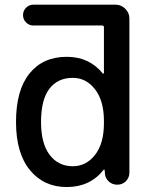

<svg xmlns="http://www.w3.org/2000/svg" viewBox="-20 -793 634 802"><path d="M151.4 -283.2Q151.4 -193.4 187.5 -146Q223.6 -98.6 284.2 -98.6Q339.8 -98.6 377 -146Q414.1 -193.4 414.1 -278.3V-288.1Q414.1 -372.1 377 -419.9Q339.8 -467.8 284.2 -467.8Q220.7 -467.8 186 -421.9Q151.4 -376 151.4 -283.2ZM414.1 -679.7Q414.1 -686.5 406.2 -686.5H119.1Q101.6 -686.5 88.9 -699.2Q76.2 -711.9 76.2 -730Q76.2 -748 88.9 -760.7Q101.6 -773.4 119.1 -773.4H462.9Q486.3 -773.4 503.4 -756.3Q520.5 -739.3 520.5 -715.8V-72.3Q520.5 -50.8 505.9 -36.1Q491.2 -21.5 469.7 -21.5Q448.2 -21.5 433.1 -36.1Q418 -50.8 418 -72.3L417 -83Q417 -84 415.5 -84.5Q414.1 -85 413.1 -84Q356.4 -11.7 258.8 -11.7Q163.1 -11.7 105 -82.5Q46.9 -153.3 46.9 -283.2Q46.9 -416 103 -485.8Q159.2 -555.7 258.8 -555.7Q352.5 -555.7 409.2 -486.3Q410.2 -484.4 412.1 -485.4Q414.1 -486.3 414.1 -488.3Z"/></svg>

Font: Gen Jyuu Gothic P Medium
Style: Regular
Weight: 500
Designer: [Source Han Sans]
Ryoko NISHIZUKA  (kana & ideographs); Paul D. Hunt (Latin, Greek & Cyrillic); Wenlong ZHANG  (bopomofo
Version: Version 1.002.20150607